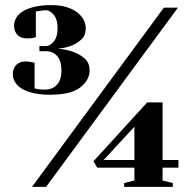

<svg xmlns="http://www.w3.org/2000/svg" viewBox="-20 -730 747 750"><path d="M345 -100 555 -330H615V-105H677V-75H615V-25L655 -15V0H465V-15L505 -25V-75H360ZM385 -105H505V-235ZM675 -700 160 0H105L620 -700ZM175 -360Q136 -360 108 -367Q80 -374 63 -385Q46 -396 38 -410.5Q30 -425 30 -440Q30 -463 43.5 -476.5Q57 -490 80 -490Q88 -490 94 -489Q100 -488 105 -487Q110 -486 115 -485V-385Q121 -383 128 -382Q134 -381 140.5 -380.5Q147 -380 155 -380Q185 -380 202.5 -399Q220 -418 220 -455Q220 -493 203 -511.5Q186 -530 160 -530H134V-550H160Q175 -550 190 -568Q205 -586 205 -620Q205 -654 190 -672Q175 -690 160 -690Q152 -690 145.5 -689Q139 -688 133 -687Q126 -686 120 -685V-585Q115 -583 110 -582Q105 -581 99 -580.5Q93 -580 85 -580Q62 -580 48.5 -593.5Q35 -607 35 -630Q35 -645 43 -659.5Q51 -674 68 -685Q85 -696 113 -703Q141 -710 180 -710Q214 -710 239 -702.5Q264 -695 281 -682Q298 -669 306.5 -653Q315 -637 315 -620Q315 -591 297.5 -575.5Q280 -560 260 -552Q235 -542 205 -540Q240 -537 267 -527Q290 -519 310 -502Q330 -485 330 -455Q330 -417 293.5 -388.5Q257 -360 175 -360Z"/></svg>

Font: Yeseva One
Style: Regular
Weight: 400
Designer: Jovanny Lemonad
Foundry: Jovanny Lemonad
Version: Version 2.001; ttfautohint (v0.91) -l 8 -r 50 -G 200 -x 0 -w